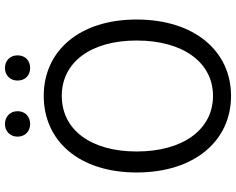

<svg xmlns="http://www.w3.org/2000/svg" viewBox="-109 -833 955 777"><g transform="rotate(-90 368.5 -444.5)"><path d="M369 13C550 13 678 -135 678 -369C678 -602 550 -745 369 -745C187 -745 59 -602 59 -369C59 -135 187 13 369 13ZM369 -60C233 -60 144 -181 144 -369C144 -556 233 -672 369 -672C504 -672 593 -556 593 -369C593 -181 504 -60 369 -60ZM255 -800C285 -800 307 -820 307 -851C307 -881 285 -902 255 -902C226 -902 204 -881 204 -851C204 -820 226 -800 255 -800ZM482 -800C512 -800 533 -820 533 -851C533 -881 512 -902 482 -902C452 -902 431 -881 431 -851C431 -820 452 -800 482 -800Z"/></g></svg>

Font: Noto Sans CJK HK DemiLight
Style: Regular
Weight: 350
Designer: Ryoko NISHIZUKA 西塚涼子 (kana, bopomofo & ideographs); Paul D. Hunt (Latin, Greek & Cyrillic); Sandoll Communications 산돌커뮤니
Foundry: Adobe
Version: Version 2.004;hotconv 1.0.118;makeotfexe 2.5.65603